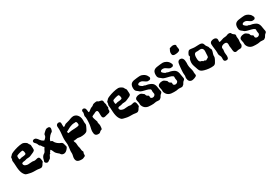

<svg xmlns="http://www.w3.org/2000/svg" viewBox="74 -1897 4815 3338"><g transform="rotate(-30 2481.0 -228.0)"><path d="M466.8 -117.2Q467.8 -107.4 469 -99.1Q470.2 -90.8 470.2 -84Q470.2 -76.2 469.2 -72.3Q468.3 -68.4 466.1 -65.4Q463.9 -62.5 460.2 -59.1Q456.5 -55.7 451.2 -48.8Q445.3 -39.6 439.7 -29.3Q434.1 -19 426.5 -10.7Q418.9 -2.4 408.9 3.2Q398.9 8.8 384.8 8.8Q376 8.8 366 7.6Q356 6.3 345.9 4.9Q335.9 3.4 326.4 2.2Q316.9 1 309.1 1Q275.4 1 241 -0.2Q206.5 -1.5 175.8 -8.8Q165.5 -11.7 154.3 -13.9Q143.1 -16.1 131.8 -19Q120.6 -22 110.4 -26.1Q100.1 -30.3 92.8 -36.1Q71.8 -57.1 59.3 -82Q46.9 -106.9 39.8 -138.2Q32.7 -169.4 29.8 -207.5Q26.9 -245.6 24.9 -293Q23.9 -309.6 21.5 -324.7Q19 -339.8 19 -348.1Q19 -352.1 22.7 -360.4Q26.4 -368.7 27.8 -376Q30.3 -386.7 30 -397.2Q29.8 -407.7 30.8 -410.2Q32.2 -413.6 36.9 -418.2Q41.5 -422.9 47.1 -428.2Q52.7 -433.6 58.3 -439.2Q64 -444.8 67.9 -450.2Q71.3 -455.1 84.7 -462.2Q98.1 -469.2 118.2 -477.5Q138.2 -485.8 163.1 -493.9Q188 -502 214.1 -508.5Q240.2 -515.1 266.4 -519.3Q292.5 -523.4 314.9 -523.9Q324.2 -523.9 335.7 -520.5Q347.2 -517.1 358.6 -511.5Q370.1 -505.9 380.9 -498.5Q391.6 -491.2 398.9 -483.9Q402.8 -480 406.2 -470.9Q409.7 -461.9 414.1 -456.1Q424.8 -442.4 429 -435.5Q433.1 -428.7 434.3 -423.3Q435.5 -418 435.1 -411.6Q434.6 -405.3 436 -392.1Q437 -381.8 437.5 -375Q438 -368.2 438 -362.3Q438 -356.4 438 -351.1Q438 -345.7 438 -338.9Q438 -324.7 430.7 -315.9Q423.3 -307.1 410.6 -299.8Q397.9 -292.5 380.1 -285.6Q362.3 -278.8 341.8 -269Q324.7 -260.7 305.2 -257.3Q285.6 -253.9 269 -253.9Q266.6 -253.9 265.1 -253.9Q263.7 -253.9 261.2 -254.9Q257.8 -255.4 249.5 -252.9Q241.2 -250.5 230.5 -247.3Q219.7 -244.1 207.3 -241.5Q194.8 -238.8 183.1 -238.8Q175.3 -238.8 168.2 -236.6Q161.1 -234.4 155.8 -231Q150.4 -227.5 147.2 -224.1Q144 -220.7 144 -217.8Q144 -200.7 150.1 -190.4Q156.2 -180.2 163.6 -174.8Q172.4 -168.5 183.1 -166Q195.3 -160.6 206.5 -158.9Q217.8 -157.2 229 -157.2Q247.6 -157.2 267.8 -160.2Q288.1 -163.1 314 -163.1Q326.2 -163.1 334.7 -160.2Q343.3 -157.2 353 -157.2Q363.3 -157.2 373.5 -159.2Q383.8 -161.1 393.1 -163.6Q402.3 -166 410.9 -168Q419.4 -169.9 426.8 -169.9Q445.8 -169.9 454.3 -157Q462.9 -144 466.8 -117.2ZM277.8 -341.8Q278.8 -344.2 279.3 -347.2Q279.8 -350.1 279.8 -353Q279.8 -367.7 277.1 -379.2Q274.4 -390.6 270.8 -398.7Q267.1 -406.7 262.7 -410.9Q258.3 -415 254.9 -415Q245.6 -415 227.1 -411.4Q208.5 -407.7 189.5 -402.3Q170.4 -397 155 -390.6Q139.6 -384.3 136.2 -378.9Q133.8 -375 132.8 -367.4Q131.8 -359.9 131.8 -350.1Q131.8 -329.6 134.5 -318.4Q137.2 -307.1 144 -307.1Q148.4 -307.1 153.8 -308.6Q159.2 -310.1 164.3 -311.8Q169.4 -313.5 173.6 -314.9Q177.7 -316.4 180.2 -316.9Q190.9 -318.8 206.5 -319.8Q222.2 -320.8 237.1 -323Q252 -325.2 263.4 -329.3Q274.9 -333.5 277.8 -341.8Z M959 -89.8Q958 -82 951.2 -71.3Q944.3 -60.5 935.3 -50.3Q926.3 -40 916.5 -31.2Q906.7 -22.5 900.9 -19Q889.6 -12.2 878.9 -9Q868.2 -5.9 856.9 -5.9Q832 -5.9 811 -22Q807.1 -24.9 803 -33Q798.8 -41 793 -46.9Q786.1 -52.7 777.3 -60.1Q768.6 -67.4 759.8 -75.4Q751 -83.5 743.2 -91.8Q735.4 -100.1 731 -107.9Q726.1 -116.7 720.5 -129.4Q714.8 -142.1 709.2 -153.8Q703.6 -165.5 698 -173.8Q692.4 -182.1 687 -182.1Q683.1 -182.1 679.4 -175.8Q675.8 -169.4 668.9 -158.2Q666.5 -153.3 662.6 -151.6Q658.7 -149.9 656.7 -146Q654.3 -140.1 654.8 -135Q655.3 -129.9 653.8 -127Q651.4 -124 646.2 -123Q641.1 -122.1 638.2 -118.2Q634.3 -113.3 629.9 -104.2Q625.5 -95.2 620.6 -85.4Q615.7 -75.7 610.8 -66.9Q606 -58.1 601.1 -53.2Q597.2 -49.3 590.1 -46.1Q583 -43 576.2 -37.1Q567.9 -30.8 557.4 -23.9Q546.9 -17.1 534.2 -17.1Q528.8 -17.1 521.2 -20Q513.7 -22.9 506.6 -28.1Q499.5 -33.2 494.6 -40.8Q489.7 -48.3 489.7 -57.1Q489.7 -62.5 493.9 -69.1Q498 -75.7 499 -84Q502.9 -108.4 513.2 -131.6Q523.4 -154.8 545.9 -172.9Q551.3 -178.2 558.3 -180.9Q565.4 -183.6 569.8 -189Q581.1 -200.2 587.9 -214.4Q594.7 -228.5 604 -247.1Q605.5 -249.5 608.2 -253.4Q610.8 -257.3 613.5 -261.2Q616.2 -265.1 618.2 -268.8Q620.1 -272.5 620.1 -274.9Q619.6 -278.8 618.4 -280.8Q617.2 -282.7 615 -284.2Q612.8 -285.6 610.1 -287.8Q607.4 -290 604 -293.9Q599.6 -299.3 596.4 -304Q593.3 -308.6 590.6 -313.5Q587.9 -318.4 584.5 -323.2Q581.1 -328.1 576.2 -334Q572.8 -337.9 566.7 -340.3Q560.5 -342.8 558.1 -346.2Q551.8 -354.5 548.3 -366.5Q544.9 -378.4 539.1 -389.2Q532.2 -400.4 524.7 -408Q517.1 -415.5 510.7 -422.1Q504.4 -428.7 500.2 -435.5Q496.1 -442.4 496.1 -452.1Q496.1 -467.8 507.6 -476.8Q519 -485.8 536.1 -485.8Q555.7 -485.8 568.8 -476.3Q582 -466.8 592.5 -453.6Q603 -440.4 612.8 -426Q622.6 -411.6 634.8 -401.9Q639.2 -398.4 645 -394.3Q650.9 -390.1 657.2 -386.2Q663.6 -382.3 668.9 -379.6Q674.3 -377 677.7 -377Q676.8 -377 683.3 -381.8Q689.9 -386.7 698.7 -395Q707.5 -403.3 716.1 -414.1Q724.6 -424.8 728 -436Q730.5 -445.3 730.2 -453.9Q730 -462.4 733.9 -470.2Q735.4 -473.6 744.6 -483.2Q753.9 -492.7 765.4 -503.4Q776.9 -514.2 788.1 -523.4Q799.3 -532.7 805.2 -535.2Q814.9 -539.1 825.4 -539.1Q835.9 -539.1 842.8 -540Q862.8 -540 872.8 -530.5Q882.8 -521 882.8 -500Q882.8 -498 881.6 -491Q880.4 -483.9 878.2 -474.9Q876 -465.8 872.3 -456.8Q868.7 -447.8 863.8 -441.9Q860.8 -438.5 854 -435.3Q847.2 -432.1 836.7 -424.1Q826.2 -416 811.8 -400.9Q797.4 -385.7 779.8 -358.9Q776.4 -353.5 773.2 -346.7Q770 -339.8 767.3 -333.3Q764.6 -326.7 763.2 -321.5Q761.7 -316.4 761.7 -314.9Q763.2 -311 767.1 -309.1Q771 -307.1 775.6 -306.2Q780.3 -305.2 785.2 -304Q790 -302.7 793 -299.8Q798.8 -294.4 803 -283Q807.1 -271.5 814 -263.2Q833.5 -239.3 850.1 -226.3Q866.7 -213.4 880.4 -206.3Q894 -199.2 905 -195.1Q916 -190.9 924.6 -183.8Q933.1 -176.8 939.5 -163.8Q945.8 -150.9 950.2 -127Q952.6 -115.7 955.8 -106.7Q959 -97.7 959 -89.8Z M1439 -247.1Q1438 -241.7 1431.6 -227.3Q1425.3 -212.9 1417.2 -196.8Q1409.2 -180.7 1401.6 -167Q1394 -153.3 1390.1 -148.9Q1374.5 -131.8 1339.4 -123Q1304.2 -114.3 1254.4 -115.2Q1240.7 -115.2 1226.1 -119.6Q1211.4 -124 1196.3 -124Q1181.2 -124 1166 -119.6Q1150.9 -115.2 1135.3 -115.2Q1125.5 -115.2 1115.2 -118.2V-112.8Q1115.2 -104.5 1117.2 -98.1Q1119.1 -91.8 1121.8 -86.2Q1124.5 -80.6 1127.2 -75Q1129.9 -69.3 1131.3 -62Q1132.3 -53.2 1133.3 -41.7Q1134.3 -30.3 1135 -19Q1135.7 -7.8 1137 2Q1138.2 11.7 1140.1 17.1Q1144 27.3 1146 38.8Q1147.9 50.3 1149.4 61.8Q1150.9 73.2 1151.9 84.2Q1152.8 95.2 1155.3 104Q1157.7 110.8 1162.4 117.2Q1167 123.5 1168 130.9Q1168 134.8 1166.7 137.7Q1165.5 140.6 1164.1 143.6Q1162.6 146.5 1160.9 150.1Q1159.2 153.8 1158.2 159.2Q1157.2 166 1157 173.1Q1156.7 180.2 1156.7 187Q1156.7 193.8 1155.8 199.7Q1154.8 205.6 1152.3 209Q1150.9 210.9 1143.3 214.6Q1135.7 218.3 1127 222.4Q1118.2 226.6 1110.1 229.5Q1102.1 232.4 1100.1 232.9Q1094.2 234.4 1087.6 234.6Q1081.1 234.9 1074.2 234.9Q1017.1 234.9 992.2 214.6Q967.3 194.3 967.3 147Q967.3 136.7 969.5 126.2Q971.7 115.7 974.1 104.7Q976.6 93.8 978.8 82.5Q981 71.3 981 60.1Q981 49.3 980.5 40Q980 30.8 980 21Q980 8.3 981.9 -7.1Q983.9 -22.5 986.6 -39.8Q989.3 -57.1 991.2 -76.7Q993.2 -96.2 993.2 -117.2Q993.2 -124.5 991.9 -136.2Q990.7 -147.9 989.3 -162.4Q987.8 -176.8 986.6 -192.9Q985.4 -209 985.4 -226.1Q985.4 -245.6 987.3 -267.3Q989.3 -289.1 991.7 -313Q994.1 -336.9 996.1 -362.8Q998 -388.7 998 -417Q998 -433.6 996.1 -446.8Q994.1 -460 994.1 -472.2Q994.1 -496.1 1009 -509.5Q1023.9 -522.9 1045.4 -522.9Q1055.2 -522.9 1064 -519Q1072.8 -515.1 1078.1 -506.8Q1082.5 -500 1082.8 -484.1Q1083 -468.3 1083 -451.7Q1083 -435.1 1084.2 -422.6Q1085.4 -410.2 1091.3 -410.2Q1096.7 -410.2 1103.8 -414.3Q1110.8 -418.5 1118.2 -424.1Q1125.5 -429.7 1132.1 -434.8Q1138.7 -439.9 1143.1 -441.9Q1158.7 -448.2 1179.9 -451.9Q1201.2 -455.6 1223.1 -463.9Q1233.4 -467.8 1245.4 -472.4Q1257.3 -477.1 1270 -481.2Q1282.7 -485.4 1296.1 -488.3Q1309.6 -491.2 1323.2 -491.2Q1338.4 -491.2 1357.9 -484.1Q1377.4 -477.1 1395 -460Q1412.6 -442.9 1424.8 -414.3Q1437 -385.7 1437 -342.8Q1437 -333 1436.5 -323Q1436 -313 1436 -304.2Q1436 -294.4 1438.7 -284.7Q1441.4 -274.9 1441.4 -263.2Q1441.4 -259.3 1440.7 -255.1Q1439.9 -251 1439 -247.1ZM1325.2 -306.2Q1328.1 -309.1 1329.6 -315.2Q1331.1 -321.3 1331.1 -328.1Q1331.1 -343.3 1328.6 -353.8Q1326.2 -364.3 1322.5 -370.4Q1318.8 -376.5 1314.2 -379.2Q1309.6 -381.8 1305.2 -381.8Q1301.3 -381.8 1297.9 -380.9Q1294.4 -379.9 1291 -379.9H1284.2Q1255.4 -379.9 1229.7 -373Q1204.1 -366.2 1182.9 -356.7Q1161.6 -347.2 1145.3 -337.4Q1128.9 -327.6 1118.2 -321.8Q1112.3 -318.4 1107.9 -317.6Q1103.5 -316.9 1101.1 -315.9Q1098.6 -314.9 1097.4 -311.8Q1096.2 -308.6 1096.2 -300.8Q1096.2 -289.1 1098.1 -283.9Q1100.1 -278.8 1109.4 -278.8Q1119.1 -278.8 1134.5 -282.7Q1149.9 -286.6 1165 -288.1Q1180.7 -289.6 1198.7 -290.3Q1216.8 -291 1235.6 -292Q1254.4 -293 1272.7 -294.7Q1291 -296.4 1307.1 -299.8Q1306.6 -299.8 1309.1 -301Q1311.5 -302.2 1314.7 -303.5Q1317.9 -304.7 1321 -305.9Q1324.2 -307.1 1325.2 -307.1Z M1927.2 -321.8Q1926.8 -316.9 1924.6 -313.7Q1922.4 -310.5 1919.7 -306.4Q1917 -302.2 1915 -296.4Q1913.1 -290.5 1913.1 -280.8Q1913.1 -276.9 1913.6 -273.9Q1914.1 -271 1914.1 -267.1Q1914.1 -252.4 1907.5 -244.4Q1900.9 -236.3 1889.9 -231.4Q1878.9 -226.6 1864.3 -223.9Q1849.6 -221.2 1834 -216.8Q1822.8 -213.9 1810.1 -210Q1797.4 -206.1 1785.2 -206.1Q1764.6 -206.1 1756.1 -217.8Q1747.6 -229.5 1745.1 -247.3Q1742.7 -265.1 1743.7 -285.6Q1744.6 -306.2 1743.4 -324Q1742.2 -341.8 1736.1 -353.5Q1730 -365.2 1713.4 -365.2Q1706.5 -365.2 1699.2 -362.8Q1691.9 -360.4 1685.3 -357.2Q1678.7 -354 1673.1 -350.8Q1667.5 -347.7 1664.1 -346.2Q1656.7 -342.8 1647.2 -339.1Q1637.7 -335.4 1628.9 -331.3Q1620.1 -327.1 1614 -322Q1607.9 -316.9 1607.9 -310.1Q1607.9 -298.8 1613 -281.5Q1618.2 -264.2 1624 -246.8Q1629.9 -229.5 1635 -216.1Q1640.1 -202.6 1640.1 -199.2Q1640.1 -195.8 1638.7 -192.6Q1637.2 -189.5 1637.2 -185.1Q1637.2 -178.2 1638.9 -170.4Q1640.6 -162.6 1642.8 -154.1Q1645 -145.5 1647 -136.5Q1648.9 -127.4 1648.9 -118.2Q1648.9 -115.2 1648.4 -105.7Q1647.9 -96.2 1647 -85.2Q1646 -74.2 1644.3 -64.2Q1642.6 -54.2 1640.1 -49.8Q1637.7 -45.9 1634.3 -43.9Q1630.9 -42 1627 -40.8Q1623 -39.6 1618.7 -38.3Q1614.3 -37.1 1609.4 -34.2Q1598.6 -27.3 1593.8 -21.7Q1588.9 -16.1 1584.2 -12Q1579.6 -7.8 1572.5 -5.4Q1565.4 -2.9 1550.3 -2.9Q1529.3 -2.9 1515.1 -8.1Q1501 -13.2 1492.2 -24.2Q1483.4 -35.2 1479.7 -52.2Q1476.1 -69.3 1476.1 -92.8Q1476.1 -108.9 1478.8 -124.8Q1481.4 -140.6 1485.1 -156.7Q1488.8 -172.9 1492.4 -189.2Q1496.1 -205.6 1498 -223.1Q1500.5 -246.6 1502.2 -273.7Q1503.9 -300.8 1503.9 -324.2Q1503.9 -343.8 1501 -368.2Q1500 -374 1497.6 -379.9Q1495.1 -385.7 1495.1 -391.1Q1495.1 -398.4 1496.8 -406.7Q1498.5 -415 1500.7 -423.3Q1502.9 -431.6 1504.9 -440.2Q1506.8 -448.7 1507.3 -457Q1507.3 -465.3 1505.1 -470.5Q1502.9 -475.6 1502.9 -481Q1502.9 -494.6 1508.3 -502.2Q1513.7 -509.8 1519.5 -512.9Q1525.4 -516.1 1529.8 -516.6Q1534.2 -517.1 1532.2 -517.1Q1550.8 -517.1 1561.3 -509.5Q1571.8 -502 1576.9 -490.7Q1582 -479.5 1583.5 -466.6Q1585 -453.6 1585.9 -442.4Q1586.9 -431.2 1588.6 -423.6Q1590.3 -416 1596.2 -416Q1600.1 -416 1606.2 -419.4Q1612.3 -422.9 1617.7 -426.8Q1623 -430.7 1626 -433.3Q1628.9 -436 1627 -434.1L1626 -433.1Q1626.5 -433.1 1627 -433.6Q1628.4 -435.1 1630.4 -436Q1628.4 -435.1 1628.4 -435.1H1627.9Q1634.3 -439.9 1640.6 -444.8Q1646 -448.7 1652.3 -453.4Q1658.7 -458 1664.1 -460.9Q1672.4 -466.3 1682.6 -468.5Q1692.9 -470.7 1701.2 -476.1Q1708.5 -481.4 1715.8 -487.8Q1723.1 -494.1 1729 -498Q1734.9 -500.5 1743.4 -502.9Q1752 -505.4 1761.7 -507.1Q1771.5 -508.8 1780.8 -510Q1790 -511.2 1797.4 -511.2Q1804.2 -511.2 1809.1 -509Q1814 -506.8 1818.4 -503.4Q1822.8 -500 1827.9 -496.6Q1833 -493.2 1840.3 -491.2Q1849.6 -488.3 1861.8 -487.1Q1874 -485.8 1884.5 -481.4Q1895 -477.1 1902.3 -467Q1909.7 -457 1909.2 -436Q1909.2 -426.8 1911.1 -419.4Q1913.1 -412.1 1915.3 -406.2Q1917.5 -400.4 1919.4 -395Q1921.4 -389.6 1921.4 -383.8Q1921.4 -378.4 1920.7 -372.3Q1919.9 -366.2 1919.9 -359.9Q1919.9 -350.1 1923.6 -339.1Q1927.2 -328.1 1927.2 -321.8Z M2395 -117.2Q2396 -107.4 2397.2 -99.1Q2398.4 -90.8 2398.4 -84Q2398.4 -76.2 2397.5 -72.3Q2396.5 -68.4 2394.3 -65.4Q2392.1 -62.5 2388.4 -59.1Q2384.8 -55.7 2379.4 -48.8Q2373.5 -39.6 2367.9 -29.3Q2362.3 -19 2354.7 -10.7Q2347.2 -2.4 2337.2 3.2Q2327.1 8.8 2313 8.8Q2304.2 8.8 2294.2 7.6Q2284.2 6.3 2274.2 4.9Q2264.2 3.4 2254.6 2.2Q2245.1 1 2237.3 1Q2203.6 1 2169.2 -0.2Q2134.8 -1.5 2104 -8.8Q2093.8 -11.7 2082.5 -13.9Q2071.3 -16.1 2060.1 -19Q2048.8 -22 2038.6 -26.1Q2028.3 -30.3 2021 -36.1Q2000 -57.1 1987.5 -82Q1975.1 -106.9 1968 -138.2Q1960.9 -169.4 1958 -207.5Q1955.1 -245.6 1953.1 -293Q1952.1 -309.6 1949.7 -324.7Q1947.3 -339.8 1947.3 -348.1Q1947.3 -352.1 1950.9 -360.4Q1954.6 -368.7 1956.1 -376Q1958.5 -386.7 1958.3 -397.2Q1958 -407.7 1959 -410.2Q1960.4 -413.6 1965.1 -418.2Q1969.7 -422.9 1975.3 -428.2Q1981 -433.6 1986.6 -439.2Q1992.2 -444.8 1996.1 -450.2Q1999.5 -455.1 2012.9 -462.2Q2026.4 -469.2 2046.4 -477.5Q2066.4 -485.8 2091.3 -493.9Q2116.2 -502 2142.3 -508.5Q2168.5 -515.1 2194.6 -519.3Q2220.7 -523.4 2243.2 -523.9Q2252.4 -523.9 2263.9 -520.5Q2275.4 -517.1 2286.9 -511.5Q2298.3 -505.9 2309.1 -498.5Q2319.8 -491.2 2327.1 -483.9Q2331.1 -480 2334.5 -470.9Q2337.9 -461.9 2342.3 -456.1Q2353 -442.4 2357.2 -435.5Q2361.3 -428.7 2362.5 -423.3Q2363.8 -418 2363.3 -411.6Q2362.8 -405.3 2364.3 -392.1Q2365.2 -381.8 2365.7 -375Q2366.2 -368.2 2366.2 -362.3Q2366.2 -356.4 2366.2 -351.1Q2366.2 -345.7 2366.2 -338.9Q2366.2 -324.7 2358.9 -315.9Q2351.6 -307.1 2338.9 -299.8Q2326.2 -292.5 2308.3 -285.6Q2290.5 -278.8 2270 -269Q2252.9 -260.7 2233.4 -257.3Q2213.9 -253.9 2197.3 -253.9Q2194.8 -253.9 2193.4 -253.9Q2191.9 -253.9 2189.5 -254.9Q2186 -255.4 2177.7 -252.9Q2169.4 -250.5 2158.7 -247.3Q2147.9 -244.1 2135.5 -241.5Q2123 -238.8 2111.3 -238.8Q2103.5 -238.8 2096.4 -236.6Q2089.4 -234.4 2084 -231Q2078.6 -227.5 2075.4 -224.1Q2072.3 -220.7 2072.3 -217.8Q2072.3 -200.7 2078.4 -190.4Q2084.5 -180.2 2091.8 -174.8Q2100.6 -168.5 2111.3 -166Q2123.5 -160.6 2134.8 -158.9Q2146 -157.2 2157.2 -157.2Q2175.8 -157.2 2196 -160.2Q2216.3 -163.1 2242.2 -163.1Q2254.4 -163.1 2262.9 -160.2Q2271.5 -157.2 2281.2 -157.2Q2291.5 -157.2 2301.8 -159.2Q2312 -161.1 2321.3 -163.6Q2330.6 -166 2339.1 -168Q2347.7 -169.9 2355 -169.9Q2374 -169.9 2382.6 -157Q2391.1 -144 2395 -117.2ZM2206.1 -341.8Q2207 -344.2 2207.5 -347.2Q2208 -350.1 2208 -353Q2208 -367.7 2205.3 -379.2Q2202.6 -390.6 2199 -398.7Q2195.3 -406.7 2190.9 -410.9Q2186.5 -415 2183.1 -415Q2173.8 -415 2155.3 -411.4Q2136.7 -407.7 2117.7 -402.3Q2098.6 -397 2083.3 -390.6Q2067.9 -384.3 2064.5 -378.9Q2062 -375 2061 -367.4Q2060.1 -359.9 2060.1 -350.1Q2060.1 -329.6 2062.7 -318.4Q2065.4 -307.1 2072.3 -307.1Q2076.7 -307.1 2082 -308.6Q2087.4 -310.1 2092.5 -311.8Q2097.7 -313.5 2101.8 -314.9Q2106 -316.4 2108.4 -316.9Q2119.1 -318.8 2134.8 -319.8Q2150.4 -320.8 2165.3 -323Q2180.2 -325.2 2191.7 -329.3Q2203.1 -333.5 2206.1 -341.8Z M2857.4 -84Q2855.5 -79.6 2851.6 -75.7Q2847.7 -71.8 2843 -67.9Q2838.4 -64 2833.3 -59.8Q2828.1 -55.7 2823.2 -49.8Q2814.9 -40 2809.8 -28.3Q2804.7 -16.6 2798.3 -9.8Q2798.3 -9.3 2793.7 -5.6Q2789.1 -2 2783.4 2Q2777.8 5.9 2773.4 9.3Q2769 12.7 2770 12.2Q2765.6 14.6 2760.5 14.9Q2755.4 15.1 2749 15.1Q2737.3 15.1 2723.6 13.7Q2710 12.2 2696.3 12.2Q2682.6 12.2 2668.9 16.6Q2655.3 21 2641.1 21Q2628.9 21 2617.2 21.5Q2605.5 22 2593.3 22Q2564.9 22 2540.8 18.6Q2516.6 15.1 2496.6 5.1Q2476.6 -4.9 2460.7 -22.5Q2444.8 -40 2434.1 -67.9Q2431.6 -73.7 2430.9 -80.8Q2430.2 -87.9 2429.9 -95.7Q2429.7 -103.5 2429.4 -111.6Q2429.2 -119.6 2428.2 -127Q2424.3 -146.5 2420.7 -160.6Q2417 -174.8 2417 -187Q2417 -200.2 2423.8 -210.9Q2430.7 -221.7 2442.6 -229.2Q2454.6 -236.8 2470.5 -241Q2486.3 -245.1 2504.4 -245.1Q2514.2 -245.1 2520.8 -244.6Q2527.3 -244.1 2533.9 -241.9Q2540.5 -239.7 2548.1 -234.6Q2555.7 -229.5 2567.4 -220.2Q2571.8 -215.3 2578.9 -211.2Q2585.9 -207 2588.4 -204.1Q2591.8 -199.7 2593.5 -193.8Q2595.2 -188 2597.2 -181.6Q2599.1 -175.3 2602.1 -169.9Q2605 -164.6 2610.4 -161.1Q2615.2 -155.8 2621.1 -153.3Q2627 -150.9 2632.1 -148.2Q2637.2 -145.5 2640.6 -141.1Q2644 -136.7 2644 -127.9Q2644 -123.5 2643.6 -119.6Q2643.1 -115.7 2643.1 -111.8Q2643.1 -104 2647 -98.1Q2650.9 -92.3 2657.2 -88.1Q2663.6 -84 2670.9 -82Q2678.2 -80.1 2685.1 -80.1Q2693.8 -80.1 2702.9 -83Q2711.9 -85.9 2719.7 -92Q2727.5 -98.1 2732.4 -107.2Q2737.3 -116.2 2737.3 -127.9Q2737.3 -137.2 2733.6 -148.9Q2730 -160.6 2730 -174.8Q2730 -181.6 2730.5 -189.2Q2731 -196.8 2731 -203.1Q2731 -214.4 2721.4 -222.4Q2711.9 -230.5 2696.3 -236.8Q2680.7 -243.2 2660.9 -248Q2641.1 -252.9 2620.8 -257.8Q2600.6 -262.7 2581.5 -268.1Q2562.5 -273.4 2548.3 -280.8Q2540.5 -284.7 2533 -292.2Q2525.4 -299.8 2517.1 -306.2Q2506.8 -314 2497.6 -320.6Q2488.3 -327.1 2481.2 -336.4Q2474.1 -345.7 2470.2 -358.9Q2466.3 -372.1 2466.3 -393.1Q2466.3 -431.2 2476.6 -453.4Q2486.8 -475.6 2505.9 -487.8Q2524.9 -500 2552.2 -504.9Q2579.6 -509.8 2613.3 -513.2Q2628.4 -514.6 2645.8 -516.4Q2663.1 -518.1 2680.2 -518.1Q2692.4 -518.1 2709.5 -513.2Q2726.6 -508.3 2743.9 -498.5Q2761.2 -488.8 2776.9 -473.9Q2792.5 -459 2801.3 -439Q2803.7 -433.1 2806.2 -429Q2808.6 -424.8 2810.3 -421.1Q2812 -417.5 2813 -413.8Q2814 -410.2 2814 -404.8Q2812 -393.1 2807.9 -386Q2803.7 -378.9 2796.9 -375.5Q2790 -372.1 2780.5 -371.1Q2771 -370.1 2758.3 -370.1Q2752.9 -370.1 2748.8 -370.1Q2744.6 -370.1 2743.2 -371.1Q2732.9 -373 2720.7 -380.9Q2708.5 -388.7 2695.8 -397.5Q2683.1 -406.2 2671.1 -413.8Q2659.2 -421.4 2650.4 -422.9Q2636.2 -425.8 2625 -425.8Q2602.5 -425.8 2589.4 -416.7Q2576.2 -407.7 2576.2 -395Q2576.2 -387.2 2584.2 -377.9Q2592.3 -368.7 2602.5 -360.6Q2612.8 -352.5 2622.6 -346.7Q2632.3 -340.8 2635.3 -339.8Q2639.2 -338.4 2646.2 -338.9Q2653.3 -339.4 2659.2 -336.9Q2663.6 -335.4 2667 -332.3Q2670.4 -329.1 2675.3 -328.1Q2687.5 -324.2 2701.2 -323Q2714.8 -321.8 2727.1 -317.9Q2764.2 -306.6 2786.6 -293.9Q2809.1 -281.2 2822.3 -261.5Q2835.4 -241.7 2842 -212.4Q2848.6 -183.1 2854 -139.2Q2855.5 -126.5 2858.4 -117.9Q2861.3 -109.4 2861.3 -101.1Q2861.3 -93.3 2857.4 -84Z M3313.5 -84Q3311.5 -79.6 3307.6 -75.7Q3303.7 -71.8 3299.1 -67.9Q3294.4 -64 3289.3 -59.8Q3284.2 -55.7 3279.3 -49.8Q3271 -40 3265.9 -28.3Q3260.7 -16.6 3254.4 -9.8Q3254.4 -9.3 3249.8 -5.6Q3245.1 -2 3239.5 2Q3233.9 5.9 3229.5 9.3Q3225.1 12.7 3226.1 12.2Q3221.7 14.6 3216.6 14.9Q3211.4 15.1 3205.1 15.1Q3193.4 15.1 3179.7 13.7Q3166 12.2 3152.3 12.2Q3138.7 12.2 3125 16.6Q3111.3 21 3097.2 21Q3085 21 3073.2 21.5Q3061.5 22 3049.3 22Q3021 22 2996.8 18.6Q2972.7 15.1 2952.6 5.1Q2932.6 -4.9 2916.7 -22.5Q2900.9 -40 2890.1 -67.9Q2887.7 -73.7 2887 -80.8Q2886.2 -87.9 2886 -95.7Q2885.7 -103.5 2885.5 -111.6Q2885.3 -119.6 2884.3 -127Q2880.4 -146.5 2876.7 -160.6Q2873 -174.8 2873 -187Q2873 -200.2 2879.9 -210.9Q2886.7 -221.7 2898.7 -229.2Q2910.6 -236.8 2926.5 -241Q2942.4 -245.1 2960.4 -245.1Q2970.2 -245.1 2976.8 -244.6Q2983.4 -244.1 2990 -241.9Q2996.6 -239.7 3004.2 -234.6Q3011.7 -229.5 3023.4 -220.2Q3027.8 -215.3 3034.9 -211.2Q3042 -207 3044.4 -204.1Q3047.9 -199.7 3049.6 -193.8Q3051.3 -188 3053.2 -181.6Q3055.2 -175.3 3058.1 -169.9Q3061 -164.6 3066.4 -161.1Q3071.3 -155.8 3077.1 -153.3Q3083 -150.9 3088.1 -148.2Q3093.3 -145.5 3096.7 -141.1Q3100.1 -136.7 3100.1 -127.9Q3100.1 -123.5 3099.6 -119.6Q3099.1 -115.7 3099.1 -111.8Q3099.1 -104 3103 -98.1Q3106.9 -92.3 3113.3 -88.1Q3119.6 -84 3127 -82Q3134.3 -80.1 3141.1 -80.1Q3149.9 -80.1 3158.9 -83Q3168 -85.9 3175.8 -92Q3183.6 -98.1 3188.5 -107.2Q3193.4 -116.2 3193.4 -127.9Q3193.4 -137.2 3189.7 -148.9Q3186 -160.6 3186 -174.8Q3186 -181.6 3186.5 -189.2Q3187 -196.8 3187 -203.1Q3187 -214.4 3177.5 -222.4Q3168 -230.5 3152.3 -236.8Q3136.7 -243.2 3116.9 -248Q3097.2 -252.9 3076.9 -257.8Q3056.6 -262.7 3037.6 -268.1Q3018.6 -273.4 3004.4 -280.8Q2996.6 -284.7 2989 -292.2Q2981.4 -299.8 2973.1 -306.2Q2962.9 -314 2953.6 -320.6Q2944.3 -327.1 2937.3 -336.4Q2930.2 -345.7 2926.3 -358.9Q2922.4 -372.1 2922.4 -393.1Q2922.4 -431.2 2932.6 -453.4Q2942.9 -475.6 2961.9 -487.8Q2981 -500 3008.3 -504.9Q3035.6 -509.8 3069.3 -513.2Q3084.5 -514.6 3101.8 -516.4Q3119.1 -518.1 3136.2 -518.1Q3148.4 -518.1 3165.5 -513.2Q3182.6 -508.3 3200 -498.5Q3217.3 -488.8 3232.9 -473.9Q3248.5 -459 3257.3 -439Q3259.8 -433.1 3262.2 -429Q3264.6 -424.8 3266.4 -421.1Q3268.1 -417.5 3269 -413.8Q3270 -410.2 3270 -404.8Q3268.1 -393.1 3263.9 -386Q3259.8 -378.9 3252.9 -375.5Q3246.1 -372.1 3236.6 -371.1Q3227.1 -370.1 3214.4 -370.1Q3209 -370.1 3204.8 -370.1Q3200.7 -370.1 3199.2 -371.1Q3189 -373 3176.8 -380.9Q3164.6 -388.7 3151.9 -397.5Q3139.2 -406.2 3127.2 -413.8Q3115.2 -421.4 3106.4 -422.9Q3092.3 -425.8 3081.1 -425.8Q3058.6 -425.8 3045.4 -416.7Q3032.2 -407.7 3032.2 -395Q3032.2 -387.2 3040.3 -377.9Q3048.3 -368.7 3058.6 -360.6Q3068.8 -352.5 3078.6 -346.7Q3088.4 -340.8 3091.3 -339.8Q3095.2 -338.4 3102.3 -338.9Q3109.4 -339.4 3115.2 -336.9Q3119.6 -335.4 3123 -332.3Q3126.5 -329.1 3131.3 -328.1Q3143.6 -324.2 3157.2 -323Q3170.9 -321.8 3183.1 -317.9Q3220.2 -306.6 3242.7 -293.9Q3265.1 -281.2 3278.3 -261.5Q3291.5 -241.7 3298.1 -212.4Q3304.7 -183.1 3310.1 -139.2Q3311.5 -126.5 3314.5 -117.9Q3317.4 -109.4 3317.4 -101.1Q3317.4 -93.3 3313.5 -84Z M3494.1 -568.8Q3490.2 -558.6 3479 -552Q3467.8 -545.4 3452.9 -541.5Q3438 -537.6 3421.4 -535.9Q3404.8 -534.2 3390.1 -534.2Q3364.7 -534.2 3351.6 -546.9Q3338.4 -559.6 3338.4 -594.2Q3338.4 -607.9 3342.5 -619.6Q3346.7 -631.3 3351.3 -641.1Q3356 -650.9 3360.1 -658.2Q3364.3 -665.5 3364.3 -670.9Q3370.1 -675.3 3380.6 -679Q3391.1 -682.6 3401.9 -685.3Q3412.6 -688 3421.4 -689.5Q3430.2 -690.9 3433.1 -690.9Q3458 -690.9 3474.1 -682.1Q3490.2 -673.3 3490.2 -662.1Q3490.2 -656.7 3489.3 -650.6Q3488.3 -644.5 3488.3 -640.1Q3489.3 -627.4 3493.2 -612.1Q3497.1 -596.7 3497.1 -584Q3497.1 -575.2 3494.1 -568.8ZM3522.5 -34.2Q3518.6 -28.3 3506.6 -21.7Q3494.6 -15.1 3479.5 -9.5Q3464.4 -3.9 3449 -0.5Q3433.6 2.9 3423.3 2.9Q3404.3 1 3391.1 -5.9Q3377.9 -12.7 3369.6 -24.4Q3361.3 -36.1 3357.4 -51.8Q3353.5 -67.4 3352.1 -86.9Q3352.1 -96.7 3355.2 -106.7Q3358.4 -116.7 3358.4 -128.9Q3358.4 -142.6 3356.4 -156.5Q3354.5 -170.4 3354.5 -184.1Q3354.5 -195.3 3355.2 -212.9Q3356 -230.5 3357.4 -251Q3358.9 -271.5 3361.1 -293Q3363.3 -314.5 3365.7 -333.5Q3368.2 -352.5 3371.1 -367.4Q3374 -382.3 3377.4 -389.2Q3385.7 -406.2 3398.4 -414.1Q3411.1 -421.9 3426.3 -421.9Q3445.8 -421.9 3459 -414.1Q3472.2 -406.2 3480.2 -391.6Q3488.3 -377 3491.7 -356.2Q3495.1 -335.4 3495.1 -310.1Q3495.1 -298.8 3494.1 -288.1Q3493.2 -277.3 3493.2 -267.1Q3493.2 -246.6 3497.3 -226.6Q3501.5 -206.5 3506.6 -188Q3511.7 -169.4 3516.1 -152.3Q3520.5 -135.3 3520.5 -121.1Q3520.5 -116.7 3520 -111.1Q3519.5 -105.5 3519.5 -101.1Q3519.5 -83 3522.9 -71.5Q3526.4 -60.1 3526.4 -50.8Q3526.4 -42 3522.5 -34.2Z M3987.3 -296.9Q3987.3 -293.9 3987.8 -291.5Q3988.3 -289.1 3988.3 -286.1Q3988.3 -274.9 3985.6 -263.2Q3982.9 -251.5 3979 -239.7Q3975.1 -228 3971.2 -216.1Q3967.3 -204.1 3965.3 -191.9Q3964.4 -187 3964.4 -180.9Q3964.4 -174.8 3964.4 -168.5Q3964.4 -162.1 3963.9 -156.2Q3963.4 -150.4 3962.4 -146Q3960 -133.8 3952.6 -119.6Q3945.3 -105.5 3938.5 -92.8Q3928.2 -73.7 3920.2 -60.8Q3912.1 -47.9 3901.1 -39.8Q3890.1 -31.7 3873.5 -28.3Q3856.9 -24.9 3829.6 -24.9Q3806.2 -24.9 3782.2 -27.3Q3758.3 -29.8 3735.8 -34.2Q3713.4 -38.6 3693.8 -44.2Q3674.3 -49.8 3660.2 -56.2Q3643.6 -63.5 3633.8 -71.8Q3624 -80.1 3616.9 -91.8Q3609.9 -103.5 3604 -120.8Q3598.1 -138.2 3589.4 -164.1Q3585 -177.2 3580.3 -189.9Q3575.7 -202.6 3572.3 -215.6Q3568.8 -228.5 3566.9 -241.5Q3564.9 -254.4 3565.4 -268.1Q3565.4 -275.9 3566.7 -286.4Q3567.9 -296.9 3569.8 -307.4Q3571.8 -317.9 3574.2 -327.4Q3576.7 -336.9 3579.6 -342.8Q3582 -348.6 3585.2 -352.5Q3588.4 -356.4 3591.3 -360.4Q3594.2 -364.3 3596.2 -368.2Q3598.1 -372.1 3598.1 -377.9Q3598.1 -382.3 3597.2 -385.5Q3596.2 -388.7 3594.7 -391.6Q3593.3 -394.5 3592.3 -397.7Q3591.3 -400.9 3591.3 -404.8Q3591.3 -404.3 3593.5 -410.2Q3595.7 -416 3599.6 -424.6Q3603.5 -433.1 3609.1 -443.1Q3614.7 -453.1 3621.3 -461.7Q3627.9 -470.2 3636 -476.1Q3644 -481.9 3652.3 -481.9H3663.6H3667.5Q3674.3 -481.9 3684.1 -480.5Q3693.8 -479 3705.3 -477.5Q3716.8 -476.1 3729.7 -474.6Q3742.7 -473.1 3755.4 -473.1Q3777.8 -473.1 3800.8 -474.6Q3823.7 -476.1 3844.2 -476.1Q3873.5 -476.1 3888.9 -468.8Q3904.3 -461.4 3911.9 -450.4Q3919.4 -439.5 3922.6 -426.5Q3925.8 -413.6 3931.2 -401.9Q3935.1 -393.1 3944.8 -383.1Q3954.6 -373 3962.4 -358.9Q3966.3 -352.1 3967.3 -342.3Q3968.3 -332.5 3972.2 -325.2Q3976.1 -314.5 3981.2 -308.8Q3986.3 -303.2 3987.3 -296.9ZM3870.6 -272Q3871.6 -281.7 3872.6 -298.1Q3873.5 -314.5 3873.5 -330.1Q3873.5 -337.9 3871.6 -348.9Q3869.6 -359.9 3863.3 -369.9Q3856.9 -379.9 3845 -387Q3833 -394 3813.5 -394Q3801.3 -394 3788.3 -391.6Q3775.4 -389.2 3763.2 -389.2Q3757.3 -389.2 3751 -389.6Q3744.6 -390.1 3738.3 -390.1Q3721.2 -390.1 3710.4 -383.1Q3699.7 -376 3693.8 -364Q3688 -352.1 3685.8 -335.9Q3683.6 -319.8 3683.6 -301.8Q3683.6 -278.3 3685.3 -262.7Q3687 -247.1 3690.9 -236.8Q3694.8 -226.6 3700.7 -220.5Q3706.5 -214.4 3715.3 -210Q3723.1 -207 3728 -207Q3732.9 -207 3740.2 -204.1Q3744.6 -202.6 3747.1 -200Q3749.5 -197.3 3751.7 -194.6Q3753.9 -191.9 3756.6 -189.9Q3759.3 -188 3763.2 -188Q3766.6 -188 3770.8 -188.5Q3774.9 -189 3779.3 -189Q3785.2 -189 3789.6 -187Q3793.9 -185.1 3797.1 -182.4Q3800.3 -179.7 3803 -177.7Q3805.7 -175.8 3808.6 -175.8Q3810.1 -176.3 3818.6 -180.7Q3827.1 -185.1 3836.9 -190.7Q3846.7 -196.3 3854.7 -201.2Q3862.8 -206.1 3863.3 -207Q3865.7 -210.9 3866.9 -219.5Q3868.2 -228 3868.9 -237.8Q3869.6 -247.6 3869.9 -256.8Q3870.1 -266.1 3870.6 -272Z M4480.5 -210Q4480.5 -193.4 4477.5 -177.2Q4474.6 -161.1 4474.6 -146Q4474.6 -136.2 4476.1 -126.7Q4477.5 -117.2 4477.5 -107.9Q4477.5 -106 4475.6 -99.6Q4473.6 -93.3 4469.5 -85.4Q4465.3 -77.6 4458.7 -70.1Q4452.1 -62.5 4443.4 -59.1Q4437.5 -56.6 4429.9 -56.2Q4422.4 -55.7 4413.8 -55.4Q4405.3 -55.2 4396.2 -54.9Q4387.2 -54.7 4378.4 -53.2Q4366.2 -50.8 4357.2 -47.9Q4348.1 -44.9 4338.4 -44.9Q4320.8 -44.9 4311.8 -54.4Q4302.7 -64 4298.6 -78.1Q4294.4 -92.3 4293.5 -107.9Q4292.5 -123.5 4291.5 -136.2Q4290 -152.8 4287.6 -165.3Q4285.2 -177.7 4284.2 -189Q4284.2 -195.8 4284.9 -201.7Q4285.6 -207.5 4285.6 -212.9Q4285.6 -225.6 4284.2 -236.6Q4282.7 -247.6 4277.8 -255.4Q4272.9 -263.2 4262.9 -267.6Q4252.9 -272 4236.3 -272Q4224.6 -272 4210.9 -268.8Q4197.3 -265.6 4185.5 -258.8Q4173.8 -252 4166 -241.7Q4158.2 -231.4 4158.2 -217.8Q4158.2 -212.4 4160.4 -206.1Q4162.6 -199.7 4162.6 -191.9Q4162.6 -178.2 4159.4 -163.8Q4156.2 -149.4 4156.2 -136.2Q4156.2 -115.7 4159.4 -98.1Q4162.6 -80.6 4162.6 -67.9Q4162.6 -50.8 4160.9 -38.1Q4159.2 -25.4 4154.3 -17.1Q4149.4 -8.8 4140.4 -4.4Q4131.3 0 4117.2 0Q4094.7 0 4082.5 -10.7Q4070.3 -21.5 4070.3 -43.9Q4070.3 -52.2 4070.8 -61.3Q4071.3 -70.3 4071.3 -80.1Q4071.3 -93.3 4068.4 -102.1Q4065.4 -110.8 4061.3 -119.1Q4057.1 -127.4 4052.5 -137Q4047.9 -146.5 4044.4 -161.1Q4043.5 -162.6 4043.5 -164.6Q4043.5 -166.5 4043.5 -168.9Q4043.5 -174.3 4043.9 -181.4Q4044.4 -188.5 4044.4 -195.8Q4044.4 -215.3 4042 -237.8Q4039.6 -260.3 4036.4 -283.7Q4033.2 -307.1 4030.8 -329.8Q4028.3 -352.5 4028.3 -373Q4028.3 -391.1 4036.1 -402.8Q4043.9 -414.6 4056.2 -421.4Q4068.4 -428.2 4083 -430.7Q4097.7 -433.1 4111.3 -433.1Q4137.7 -433.1 4153.6 -419.2Q4169.4 -405.3 4169.4 -384.8Q4169.4 -377.9 4168.5 -370.4Q4167.5 -362.8 4167.5 -355Q4167.5 -349.6 4169.2 -342.8Q4170.9 -335.9 4176.3 -335.9Q4181.6 -335.9 4194.6 -339.6Q4207.5 -343.3 4221.9 -348.1Q4236.3 -353 4248.5 -356.9Q4260.7 -360.8 4264.6 -361.8Q4283.2 -365.2 4296.9 -364.7Q4310.5 -364.3 4322.3 -368.2Q4333.5 -371.1 4340.6 -374Q4347.7 -377 4353.8 -379.4Q4359.9 -381.8 4366.5 -383.3Q4373 -384.8 4383.3 -384.8Q4399.9 -384.8 4407.5 -381.1Q4415 -377.4 4418.9 -371.8Q4422.9 -366.2 4425.3 -359.4Q4427.7 -352.5 4433.6 -346.2Q4440.9 -337.9 4449 -332.5Q4457 -327.1 4463.6 -322.3Q4470.2 -317.4 4474.4 -311.5Q4478.5 -305.7 4478.5 -296.9Q4478.5 -290 4476.6 -282.7Q4474.6 -275.4 4474.6 -265.1Q4474.6 -252.4 4477.5 -238.3Q4480.5 -224.1 4480.5 -210Z M4954.6 -84Q4952.6 -79.6 4948.7 -75.7Q4944.8 -71.8 4940.2 -67.9Q4935.5 -64 4930.4 -59.8Q4925.3 -55.7 4920.4 -49.8Q4912.1 -40 4907 -28.3Q4901.9 -16.6 4895.5 -9.8Q4895.5 -9.3 4890.9 -5.6Q4886.2 -2 4880.6 2Q4875 5.9 4870.6 9.3Q4866.2 12.7 4867.2 12.2Q4862.8 14.6 4857.7 14.9Q4852.5 15.1 4846.2 15.1Q4834.5 15.1 4820.8 13.7Q4807.1 12.2 4793.5 12.2Q4779.8 12.2 4766.1 16.6Q4752.4 21 4738.3 21Q4726.1 21 4714.4 21.5Q4702.6 22 4690.4 22Q4662.1 22 4637.9 18.6Q4613.8 15.1 4593.8 5.1Q4573.7 -4.9 4557.9 -22.5Q4542 -40 4531.2 -67.9Q4528.8 -73.7 4528.1 -80.8Q4527.3 -87.9 4527.1 -95.7Q4526.9 -103.5 4526.6 -111.6Q4526.4 -119.6 4525.4 -127Q4521.5 -146.5 4517.8 -160.6Q4514.2 -174.8 4514.2 -187Q4514.2 -200.2 4521 -210.9Q4527.8 -221.7 4539.8 -229.2Q4551.8 -236.8 4567.6 -241Q4583.5 -245.1 4601.6 -245.1Q4611.3 -245.1 4617.9 -244.6Q4624.5 -244.1 4631.1 -241.9Q4637.7 -239.7 4645.3 -234.6Q4652.8 -229.5 4664.6 -220.2Q4668.9 -215.3 4676 -211.2Q4683.1 -207 4685.5 -204.1Q4689 -199.7 4690.7 -193.8Q4692.4 -188 4694.3 -181.6Q4696.3 -175.3 4699.2 -169.9Q4702.1 -164.6 4707.5 -161.1Q4712.4 -155.8 4718.3 -153.3Q4724.1 -150.9 4729.2 -148.2Q4734.4 -145.5 4737.8 -141.1Q4741.2 -136.7 4741.2 -127.9Q4741.2 -123.5 4740.7 -119.6Q4740.2 -115.7 4740.2 -111.8Q4740.2 -104 4744.1 -98.1Q4748 -92.3 4754.4 -88.1Q4760.7 -84 4768.1 -82Q4775.4 -80.1 4782.2 -80.1Q4791 -80.1 4800 -83Q4809.1 -85.9 4816.9 -92Q4824.7 -98.1 4829.6 -107.2Q4834.5 -116.2 4834.5 -127.9Q4834.5 -137.2 4830.8 -148.9Q4827.1 -160.6 4827.1 -174.8Q4827.1 -181.6 4827.6 -189.2Q4828.1 -196.8 4828.1 -203.1Q4828.1 -214.4 4818.6 -222.4Q4809.1 -230.5 4793.5 -236.8Q4777.8 -243.2 4758.1 -248Q4738.3 -252.9 4718 -257.8Q4697.8 -262.7 4678.7 -268.1Q4659.7 -273.4 4645.5 -280.8Q4637.7 -284.7 4630.1 -292.2Q4622.6 -299.8 4614.3 -306.2Q4604 -314 4594.7 -320.6Q4585.4 -327.1 4578.4 -336.4Q4571.3 -345.7 4567.4 -358.9Q4563.5 -372.1 4563.5 -393.1Q4563.5 -431.2 4573.7 -453.4Q4584 -475.6 4603 -487.8Q4622.1 -500 4649.4 -504.9Q4676.8 -509.8 4710.4 -513.2Q4725.6 -514.6 4742.9 -516.4Q4760.3 -518.1 4777.3 -518.1Q4789.6 -518.1 4806.6 -513.2Q4823.7 -508.3 4841.1 -498.5Q4858.4 -488.8 4874 -473.9Q4889.6 -459 4898.4 -439Q4900.9 -433.1 4903.3 -429Q4905.8 -424.8 4907.5 -421.1Q4909.2 -417.5 4910.2 -413.8Q4911.1 -410.2 4911.1 -404.8Q4909.2 -393.1 4905 -386Q4900.9 -378.9 4894 -375.5Q4887.2 -372.1 4877.7 -371.1Q4868.2 -370.1 4855.5 -370.1Q4850.1 -370.1 4845.9 -370.1Q4841.8 -370.1 4840.3 -371.1Q4830.1 -373 4817.9 -380.9Q4805.7 -388.7 4793 -397.5Q4780.3 -406.2 4768.3 -413.8Q4756.3 -421.4 4747.6 -422.9Q4733.4 -425.8 4722.2 -425.8Q4699.7 -425.8 4686.5 -416.7Q4673.3 -407.7 4673.3 -395Q4673.3 -387.2 4681.4 -377.9Q4689.5 -368.7 4699.7 -360.6Q4710 -352.5 4719.7 -346.7Q4729.5 -340.8 4732.4 -339.8Q4736.3 -338.4 4743.4 -338.9Q4750.5 -339.4 4756.3 -336.9Q4760.7 -335.4 4764.2 -332.3Q4767.6 -329.1 4772.5 -328.1Q4784.7 -324.2 4798.3 -323Q4812 -321.8 4824.2 -317.9Q4861.3 -306.6 4883.8 -293.9Q4906.2 -281.2 4919.4 -261.5Q4932.6 -241.7 4939.2 -212.4Q4945.8 -183.1 4951.2 -139.2Q4952.6 -126.5 4955.6 -117.9Q4958.5 -109.4 4958.5 -101.1Q4958.5 -93.3 4954.6 -84Z"/></g></svg>

Font: Freckle Face
Style: Regular
Weight: 400
Designer: Astigmatic (AOETI)
Foundry: Astigmatic (AOETI)
Version: Version 1.000